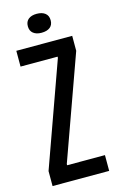

<svg xmlns="http://www.w3.org/2000/svg" viewBox="-123 -855 555 905"><g transform="rotate(-15 154.0 -402.0)"><path d="M16 -73 196.7 -577.3V-583H16V-660H288.7V-587L107.7 -83V-77H292.3V0H16ZM98.3 -757.6Q98.3 -780 112.9 -791.8Q127.5 -803.7 153.6 -803.7Q179.7 -803.7 194.7 -791.8Q209.7 -780 209.7 -757.3Q209.7 -734.7 194.8 -723Q180 -711.3 153.3 -711.3Q128 -711.3 113.2 -723.2Q98.3 -735.1 98.3 -757.6Z"/></g></svg>

Font: Bricolage Grotesque 96pt Condensed ExBd
Style: Regular
Weight: 800
Width: 3
Designer: Mathieu Triay
Foundry: Atelier Triay
Version: Version 1.001;Glyphs 3.2 (3207)